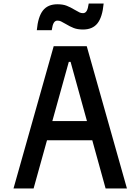

<svg xmlns="http://www.w3.org/2000/svg" viewBox="-20 -1060 790 1080"><path d="M282 -800H468L694 0H574L377 -712H367L169 0H56ZM185 -379H565V-271H185ZM303 -1036Q334 -1036 355.5 -1027.5Q377 -1019 400 -1005Q419 -994 427.5 -990Q436 -986 447 -986Q460 -986 467.5 -998.5Q475 -1011 479 -1040H563Q556 -964 528.5 -929Q501 -894 447 -894Q416 -894 394.5 -902.5Q373 -911 350 -925Q331 -936 322.5 -940Q314 -944 303 -944Q290 -944 282.5 -931.5Q275 -919 271 -890H187Q194 -966 221.5 -1001Q249 -1036 303 -1036Z"/></svg>

Font: Martian Mono Custom sWd Rg
Style: Regular
Weight: 400
Width: 6
Monospace: yes
Designer: Alex Havermale
Foundry: Evil Martians
Version: Version 1.000